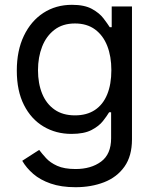

<svg xmlns="http://www.w3.org/2000/svg" viewBox="-20 -573 653 809"><path d="M298.3 215.8Q237.8 215.8 193.6 200.4Q149.4 185.1 120.1 159.7Q90.8 134.3 73.7 104.5L145 58.6Q156.7 74.2 174.1 93.3Q191.4 112.3 220.9 125.7Q250.5 139.2 298.3 139.2Q363.8 139.2 406 107.9Q448.2 76.7 448.2 9.3V-100.1H439.9Q430.7 -84.5 413.8 -63Q397 -41.5 365.5 -25.1Q334 -8.8 281.2 -8.8Q215.8 -8.8 163.6 -39.8Q111.3 -70.8 81.1 -130.4Q50.8 -189.9 50.8 -275.4Q50.8 -359.9 80.6 -422.1Q110.4 -484.4 162.8 -518.6Q215.3 -552.7 283.2 -552.7Q335.9 -552.7 367.4 -535.4Q398.9 -518.1 416 -495.6Q433.1 -473.1 442.4 -458.5H450.7V-545.9H536.1V14.2Q536.1 84.5 504.4 129.2Q472.7 173.8 418.7 194.8Q364.7 215.8 298.3 215.8ZM295.9 -86.9Q345.7 -86.9 379.9 -109.6Q414.1 -132.3 431.6 -175Q449.2 -217.8 449.2 -277.3Q449.2 -335.4 431.9 -379.6Q414.6 -423.8 380.4 -449Q346.2 -474.1 295.9 -474.1Q244.1 -474.1 209.5 -447.5Q174.8 -420.9 157.5 -376.5Q140.1 -332 140.1 -277.3Q140.1 -221.2 157.7 -178.2Q175.3 -135.3 210 -111.1Q244.6 -86.9 295.9 -86.9Z"/></svg>

Font: Inter Variable LoSnoCo
Style: Regular
Weight: 400
Designer: Rasmus Andersson
Foundry: rsms
Version: Version 4.000;git-a52131595; featfreeze: case,dlig,ss01,ss02